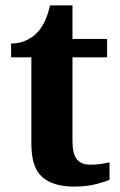

<svg xmlns="http://www.w3.org/2000/svg" viewBox="-20 -680 445 710"><path d="M254 10Q177 10 136.5 -25Q96 -60 96 -148V-468H21V-519Q53 -519 78.5 -531.5Q104 -544 119 -561Q150 -594 165 -660H248V-536H376V-468H248V-158Q248 -113 263.5 -92Q279 -71 314 -71Q334 -71 352 -73.5Q370 -76 385 -80V-15Q369 -8 334.5 1Q300 10 254 10Z"/></svg>

Font: Noto Serif Sinhala
Style: Bold
Weight: 700
Designer: Jelle Bosma - Monotype Design Team
Foundry: Monotype Imaging Inc.
Version: Version 2.007; ttfautohint (v1.8.4.7-5d5b)